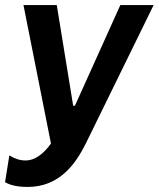

<svg xmlns="http://www.w3.org/2000/svg" viewBox="-43 -540 629 761"><path d="M66 201C191 201 255 113 297 29L566 -520H434L254 -121H247L182 -520H50L159 29C128 72 94 96 59 96C33 96 14 88 -6 76L-23 182C1 197 38 201 66 201Z"/></svg>

Font: Fixel Text 20240404 SemiBold
Style: Italic
Weight: 600
Width: 4
Italic angle: -10°
Designer: AlfaBravo + MacPaw
Foundry: Kyrylo Tkachov, Marchela Mozhyna, Serhii Makarenko, Maria Weinstein, Zakhar Kryvoshyya
Version: Version 1.211;Glyphs 3.2 (3225)